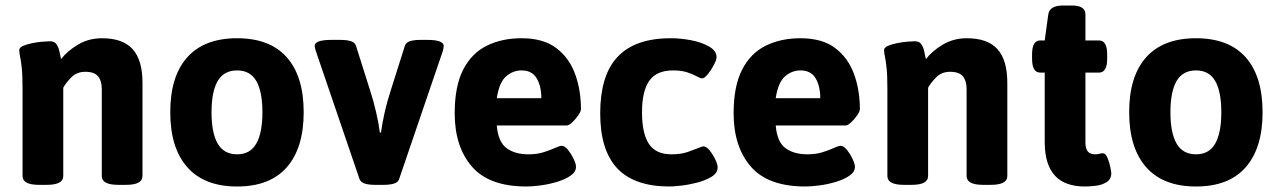

<svg xmlns="http://www.w3.org/2000/svg" viewBox="-20 -670 4652 698"><path d="M122 2Q62 2 62 -30V-347Q62 -397 59 -424Q56 -451 53 -464.5Q50 -478 50 -488Q50 -497 63.5 -503Q77 -509 96.5 -513Q116 -517 134.5 -518.5Q153 -520 162 -520Q178 -520 185.5 -509Q193 -498 196 -483Q199 -468 202 -455Q224 -484 263 -507.5Q302 -531 351 -531Q426 -531 462 -491.5Q498 -452 498 -369V-30Q498 2 438 2H410Q350 2 350 -30V-347Q350 -376 336.5 -392.5Q323 -409 290 -409Q259 -409 239 -388.5Q219 -368 210 -351V-30Q210 2 150 2Z M842 8Q723 8 661 -62Q599 -132 599 -262Q599 -393 661 -462Q723 -531 842 -531Q961 -531 1022.5 -461.8Q1084 -392.5 1084 -262Q1084 -132 1022.7 -62Q961.4 8 842 8ZM842 -109Q889.6 -109 911.8 -148Q934 -187 934 -262Q934 -337 911.8 -375.5Q889.6 -414 842 -414Q793.9 -414 771.4 -375.5Q749 -337 749 -261.6Q749 -187 771.4 -148Q793.9 -109 842 -109Z M1343 2Q1321 2 1306.5 -2.5Q1292 -7 1287 -19L1128 -485Q1127 -490 1125.5 -494.5Q1124 -499 1124 -503Q1124 -525 1185 -525H1218Q1240 -525 1255 -520.5Q1270 -516 1274 -504L1324 -346Q1338 -303 1347.5 -261.5Q1357 -220 1361 -188H1365Q1369 -219 1378 -259.5Q1387 -300 1402 -346L1452 -504Q1456 -516 1471 -520.5Q1486 -525 1508 -525H1533Q1593 -525 1593 -503Q1593 -496 1590 -485L1431 -19Q1427 -7 1412 -2.5Q1397 2 1375 2Z M1894 8Q1758 8 1695.5 -64.5Q1633 -137 1633 -258Q1633 -357 1664 -417Q1695 -477 1750 -504Q1805 -531 1876 -531Q1955 -531 2002 -495.5Q2049 -460 2070.5 -401.5Q2092 -343 2092 -273Q2092 -265 2082 -250.5Q2072 -236 2060 -225Q2048 -214 2041 -214H1786Q1791 -154 1821.5 -131.5Q1852 -109 1901 -109Q1933 -109 1957.5 -117Q1982 -125 1998.5 -132.5Q2015 -140 2022 -140Q2033 -140 2045 -125Q2057 -110 2065.5 -92Q2074 -74 2074 -64Q2074 -45 2054.5 -31.5Q2035 -18 2005.5 -9Q1976 0 1945.5 4Q1915 8 1894 8ZM1786 -313H1948Q1948 -357 1931 -385.5Q1914 -414 1876 -414Q1845 -414 1820 -392.5Q1795 -371 1786 -313Z M2414 8Q2286 8 2224 -58Q2162 -124 2162 -258Q2162 -325 2177 -376Q2192 -427 2223.5 -461.5Q2255 -496 2303.5 -513.5Q2352 -531 2419 -531Q2455 -531 2493.5 -523.5Q2532 -516 2558.5 -500.5Q2585 -485 2585 -462Q2585 -453 2575.5 -434.5Q2566 -416 2553.5 -400.5Q2541 -385 2532 -385Q2529 -385 2524.5 -387Q2520 -389 2514 -392Q2501 -399 2480 -406.5Q2459 -414 2427 -414Q2367 -414 2340.5 -376.5Q2314 -339 2314 -262Q2314 -185 2339 -147Q2364 -109 2421 -109Q2456 -109 2480 -117.5Q2504 -126 2519 -132Q2525 -134 2529.5 -136Q2534 -138 2537 -138Q2548 -138 2560 -123Q2572 -108 2580.5 -90Q2589 -72 2589 -62Q2589 -41 2567 -27.5Q2545 -14 2514 -6Q2483 2 2454.5 5Q2426 8 2414 8Z M2908 8Q2772 8 2709.5 -64.5Q2647 -137 2647 -258Q2647 -357 2678 -417Q2709 -477 2764 -504Q2819 -531 2890 -531Q2969 -531 3016 -495.5Q3063 -460 3084.5 -401.5Q3106 -343 3106 -273Q3106 -265 3096 -250.5Q3086 -236 3074 -225Q3062 -214 3055 -214H2800Q2805 -154 2835.5 -131.5Q2866 -109 2915 -109Q2947 -109 2971.5 -117Q2996 -125 3012.5 -132.5Q3029 -140 3036 -140Q3047 -140 3059 -125Q3071 -110 3079.5 -92Q3088 -74 3088 -64Q3088 -45 3068.5 -31.5Q3049 -18 3019.5 -9Q2990 0 2959.5 4Q2929 8 2908 8ZM2800 -313H2962Q2962 -357 2945 -385.5Q2928 -414 2890 -414Q2859 -414 2834 -392.5Q2809 -371 2800 -313Z M3266 2Q3206 2 3206 -30V-347Q3206 -397 3203 -424Q3200 -451 3197 -464.5Q3194 -478 3194 -488Q3194 -497 3207.5 -503Q3221 -509 3240.5 -513Q3260 -517 3278.5 -518.5Q3297 -520 3306 -520Q3322 -520 3329.5 -509Q3337 -498 3340 -483Q3343 -468 3346 -455Q3368 -484 3407 -507.5Q3446 -531 3495 -531Q3570 -531 3606 -491.5Q3642 -452 3642 -369V-30Q3642 2 3582 2H3554Q3494 2 3494 -30V-347Q3494 -376 3480.5 -392.5Q3467 -409 3434 -409Q3403 -409 3383 -388.5Q3363 -368 3354 -351V-30Q3354 2 3294 2Z M3924 8Q3889 8 3861.5 -1.5Q3834 -11 3815.5 -31Q3797 -51 3787.5 -81.5Q3778 -112 3778 -154V-406H3762Q3732 -406 3732 -456V-473Q3732 -523 3762 -523H3778L3791 -618Q3796 -650 3845 -650H3876Q3926 -650 3926 -618V-523H3975Q4005 -523 4005 -473V-456Q4005 -406 3975 -406H3926V-152Q3926 -130 3934.5 -119.5Q3943 -109 3962 -109Q3969 -109 3977 -111Q3985 -113 3989 -113Q3999 -113 4006 -96.5Q4013 -80 4016.5 -62.5Q4020 -45 4020 -41Q4020 -18 4002.5 -7.5Q3985 3 3962.5 5.5Q3940 8 3924 8Z M4328 8Q4209 8 4147 -62Q4085 -132 4085 -262Q4085 -393 4147 -462Q4209 -531 4328 -531Q4447 -531 4508.5 -461.8Q4570 -392.5 4570 -262Q4570 -132 4508.7 -62Q4447.4 8 4328 8ZM4328 -109Q4375.6 -109 4397.8 -148Q4420 -187 4420 -262Q4420 -337 4397.8 -375.5Q4375.6 -414 4328 -414Q4279.9 -414 4257.4 -375.5Q4235 -337 4235 -261.6Q4235 -187 4257.4 -148Q4279.9 -109 4328 -109Z"/></svg>

Font: Asap
Style: Regular
Weight: 400
Designer: Pablo Cosgaya
Foundry: Omnibus-Type
Version: Version 3.001